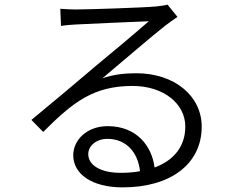

<svg xmlns="http://www.w3.org/2000/svg" viewBox="-20 -770 1040 831"><path d="M586 -29C560 -24 531 -22 501 -22C419 -22 362 -53 362 -103C362 -140 398 -169 445 -169C526 -169 577 -111 586 -29ZM241 -732 244 -658C265 -661 286 -663 308 -664C360 -667 571 -676 624 -678C573 -633 444 -525 388 -479C331 -430 201 -321 116 -251L167 -199C297 -329 385 -398 554 -398C687 -398 782 -322 782 -222C782 -137 733 -76 649 -45C637 -139 571 -224 446 -224C356 -224 297 -164 297 -98C297 -18 376 41 511 41C718 41 853 -60 853 -222C853 -355 735 -453 570 -453C522 -453 471 -448 423 -431C503 -498 645 -620 694 -658C712 -672 731 -685 748 -697L705 -750C695 -747 683 -745 655 -742C603 -737 361 -729 309 -729C290 -729 263 -730 241 -732Z"/></svg>

Font: Noto Sans JP DemiLight
Style: Regular
Weight: 350
Designer: Ryoko NISHIZUKA 西塚涼子 (kana, bopomofo & ideographs); Paul D. Hunt (Latin, Greek & Cyrillic); Sandoll Communications 산돌커뮤니
Foundry: Adobe
Version: Version 2.004;hotconv 1.0.118;makeotfexe 2.5.65603